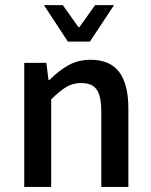

<svg xmlns="http://www.w3.org/2000/svg" viewBox="-20 -738 596 758"><path d="M175.3 -422.4Q212.9 -460 251.2 -481Q289.6 -502 336.4 -502Q414.6 -502 450.7 -453.6Q486.8 -405.3 486.8 -309.6V0H379.9V-295.4Q379.9 -337.9 372.1 -362.8Q364.3 -387.7 346.9 -398.9Q329.6 -410.2 299.8 -410.2Q268.1 -410.2 242.4 -395Q216.8 -379.9 182.1 -345.7V0H75.7V-489.7H163.1L171.4 -422.4ZM293.5 -630.9 355.5 -717.8H430.2L335 -573.7H248L153.3 -717.8H228L289.6 -630.9Z"/></svg>

Font: Varta
Style: Bold
Weight: 700
Designer: Joana Correia, Viktoriya Grabowska, Eben Sorkin
Foundry: Sorkin Type
Version: Version 1.002; ttfautohint (v1.3) -l 8 -r 24 -G 200 -x 12 -H